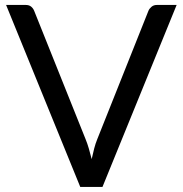

<svg xmlns="http://www.w3.org/2000/svg" viewBox="-20 -736 720 756"><path d="M4 -716.5H81.5Q94.5 -716.5 102.5 -710Q110.5 -703.5 114.5 -693.5L317 -188Q324 -171 329.8 -151Q335.5 -131 341 -109.5Q345.5 -131 350.8 -151Q356 -171 363 -188L564.5 -693.5Q568 -702 576.5 -709.2Q585 -716.5 597.5 -716.5H675.5L383.5 0H296Z"/></svg>

Font: LatoHex
Style: Regular
Weight: 400
Designer: Lukasz Dziedzic
Foundry: tyPoland Lukasz Dziedzic
Version: Version 1.104; Western+Polish opensource